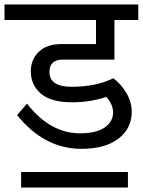

<svg xmlns="http://www.w3.org/2000/svg" viewBox="-40 -667 635 854"><path d="M240 -402Q180 -402 180 -347Q180 -281 279 -281Q387 -281 464 -319Q498 -294 522 -253.5Q546 -213 546 -170Q546 -96 487 -50.5Q428 -5 322 -5Q157 -5 36 -155L80 -206Q183 -74 316 -74Q388 -74 425.5 -100Q463 -126 463 -167Q463 -202 433 -236Q361 -212 281 -212Q187 -212 142 -250.5Q97 -289 97 -350Q97 -402 132.5 -436.5Q168 -471 233 -471H387V-578H-20V-647H575V-578H469V-402ZM54 167V98H529V167Z"/></svg>

Font: Martel Sans
Style: Regular
Weight: 400
Designer: Dan Reynolds and Mathieu Réguer
Foundry: Dan Reynolds and Mathieu Réguer
Version: Version 1.001;PS 001.001;hotconv 1.0.70;makeotf.lib2.5.58329